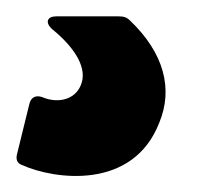

<svg xmlns="http://www.w3.org/2000/svg" viewBox="-60 -20 254 235"><path d="M-33 182C7 200 103 213 135 130C152 89 141 45 99 5C95 1 91 0 85 0H9C-2 0 -5 7 3 15C34 40 47 65 39 84C32 102 11 107 -8 99C-16 96 -22 99 -24 107L-39 168C-41 175 -39 180 -33 182Z"/></svg>

Font: Barlow ExtraBold
Style: Italic
Weight: 800
Italic angle: -7°
Designer: Jeremy Tribby
Foundry: Tribby Type
Version: Version 1.422;hotconv 1.0.109;makeotfexe 2.5.65596